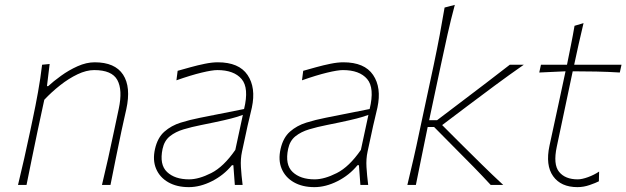

<svg xmlns="http://www.w3.org/2000/svg" viewBox="-20 -760 2574 789"><path d="M54 0Q67.5 -56.5 79.5 -108.8Q91.5 -161 104 -221L114.5 -271Q126 -324.5 136.2 -381.5Q146.5 -438.5 153 -494L184 -497L173 -406H178Q199 -425.5 230.8 -448.5Q262.5 -471.5 298.8 -487.8Q335 -504 369 -504Q452.5 -504 485.8 -453.2Q519 -402.5 499 -311Q494.5 -290.5 489.8 -270Q485 -249.5 479 -221Q466.5 -161 455.8 -108.8Q445 -56.5 434 0H399Q412.5 -56.5 424.2 -108.5Q436 -160.5 448.5 -221L468 -313Q484.5 -390.5 462.2 -431.2Q440 -472 367 -472Q335 -472 298.8 -454.8Q262.5 -437.5 227 -409.5Q191.5 -381.5 162 -350L134.5 -222Q121.5 -160.5 111 -108.5Q100.5 -56.5 89 0Z M756 9Q706.5 9 671.5 -11Q636.5 -31 621.5 -66.5Q606.5 -102 617 -148Q627.5 -194.5 655.8 -219.2Q684 -244 722.5 -256Q761 -268 802 -276L983 -312Q1004 -398.5 972.8 -435.2Q941.5 -472 873 -472Q852 -472 808.2 -461.5Q764.5 -451 705 -430L710 -469Q733.5 -475.5 763 -483.8Q792.5 -492 822 -498Q851.5 -504 875 -504Q962 -504 997.2 -452Q1032.5 -400 1015 -318Q1010.5 -297 1004 -271Q997.5 -245 990.5 -211L974.5 -137Q968 -107 970 -73.5Q972 -40 977 0H945L939 -81H933Q899.5 -40 851 -15.5Q802.5 9 756 9ZM757 -23Q797 -23 848 -48.8Q899 -74.5 947 -144L978 -288Q967.5 -284 950.5 -278.8Q933.5 -273.5 899.8 -265.8Q866 -258 806 -246Q768 -238.5 734.5 -228.5Q701 -218.5 678 -200Q655 -181.5 648 -148Q634.5 -83.5 666.5 -53.2Q698.5 -23 757 -23Z M1272 9Q1222.5 9 1187.5 -11Q1152.5 -31 1137.5 -66.5Q1122.5 -102 1133 -148Q1143.5 -194.5 1171.8 -219.2Q1200 -244 1238.5 -256Q1277 -268 1318 -276L1499 -312Q1520 -398.5 1488.8 -435.2Q1457.5 -472 1389 -472Q1368 -472 1324.2 -461.5Q1280.5 -451 1221 -430L1226 -469Q1249.5 -475.5 1279 -483.8Q1308.5 -492 1338 -498Q1367.5 -504 1391 -504Q1478 -504 1513.2 -452Q1548.5 -400 1531 -318Q1526.5 -297 1520 -271Q1513.5 -245 1506.5 -211L1490.5 -137Q1484 -107 1486 -73.5Q1488 -40 1493 0H1461L1455 -81H1449Q1415.5 -40 1367 -15.5Q1318.5 9 1272 9ZM1273 -23Q1313 -23 1364 -48.8Q1415 -74.5 1463 -144L1494 -288Q1483.5 -284 1466.5 -278.8Q1449.5 -273.5 1415.8 -265.8Q1382 -258 1322 -246Q1284 -238.5 1250.5 -228.5Q1217 -218.5 1194 -200Q1171 -181.5 1164 -148Q1150.5 -83.5 1182.5 -53.2Q1214.5 -23 1273 -23Z M1654 0Q1667.5 -56.5 1679.5 -108.5Q1691.5 -160.5 1704 -221L1762.5 -494Q1776 -558 1787 -616.5Q1798 -675 1807 -729L1849 -740Q1832.5 -678.5 1819 -618.2Q1805.5 -558 1792 -494L1743.5 -266H1776L1881.5 -346Q1930.5 -383 1979.2 -420.2Q2028 -457.5 2075 -494H2132.5Q2071.5 -451.5 2013.8 -408.8Q1956 -366 1899 -323L1797 -246L1873 -170Q1916 -127.5 1959.2 -84.8Q2002.5 -42 2048 0H1996.5Q1962.5 -37 1926.8 -73.5Q1891 -110 1854 -147L1764 -238H1737.5L1734 -221Q1721.5 -160.5 1711 -108.5Q1700.5 -56.5 1689 0Z M2353 9Q2285 9 2253 -36Q2221 -81 2238 -161Q2258.5 -257 2276 -336.5Q2293.5 -416 2304 -467L2196 -462L2203 -494H2310Q2318.5 -536 2326.2 -574.5Q2334 -613 2341 -654L2378 -665Q2366 -615.5 2357.8 -578Q2349.5 -540.5 2339.5 -494H2534L2527 -462Q2479.5 -465 2430.2 -466Q2381 -467 2333.5 -467L2268 -157Q2252.5 -84.5 2277.5 -53.8Q2302.5 -23 2354 -23Q2371.5 -23 2396.8 -32.2Q2422 -41.5 2442 -55L2441 -15Q2428.5 -8.5 2403.5 0.2Q2378.5 9 2353 9Z"/></svg>

Font: Commissioner Flair Thin
Style: Italic
Weight: 100
Italic angle: -12°
Designer: Kostas Bartsokas
Foundry: Kostas Bartsokas
Version: Version 1.000; ttfautohint (v1.8.3)